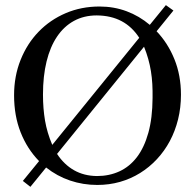

<svg xmlns="http://www.w3.org/2000/svg" viewBox="-20 -703 763 746"><path d="M356.9 -19Q404.3 -19 443.8 -37.1Q483.4 -55.2 512 -92.5Q540.5 -129.9 556.4 -187Q572.3 -244.1 572.8 -322.3Q573.2 -350.6 571.8 -376.5Q570.3 -402.3 566.4 -426.5Q562.5 -450.7 555.9 -474.1Q549.3 -497.6 539.6 -521.5L201.7 -105Q229 -63.5 267.8 -41.5Q306.6 -19.5 356.9 -19ZM356 -643.1Q306.2 -643.1 267.3 -621.8Q228.5 -600.6 201.7 -560.8Q174.8 -521 160.9 -464.1Q147 -407.2 147 -335.9Q147 -281.2 155 -234.1Q163.1 -187 183.1 -140.1L521 -556.2Q493.2 -599.1 452.4 -620.8Q411.6 -642.6 356 -643.1ZM366.7 -677.7Q422.4 -677.7 471.7 -659.4Q521 -641.1 562 -606.4L624.5 -683.1L653.8 -662.1L588.4 -581.5Q632.3 -535.6 657.7 -472.9Q683.1 -410.2 683.1 -335Q683.1 -284.7 671.9 -239.3Q660.6 -193.8 639.9 -155Q619.1 -116.2 589.8 -84.7Q560.5 -53.2 524.4 -30.8Q488.3 -8.3 446.3 3.7Q404.3 15.6 357.9 15.6Q302.7 15.6 252.2 -1.5Q201.7 -18.6 159.2 -52.2L98.1 22.9L68.8 0L131.8 -77.1Q85.9 -124 60.3 -188.5Q34.7 -252.9 34.7 -333Q34.7 -407.2 60.1 -470.5Q85.4 -533.7 130.1 -579.8Q174.8 -626 235.4 -651.9Q295.9 -677.7 366.7 -677.7Z"/></svg>

Font: Doulos SIL APac
Style: Regular
Weight: 400
Designer: Walt Agee, Victor Gaultney, Peter Martin, Debbi Hosken, Becca Hirsbrunner
Foundry: SIL International
Version: Version 5.000